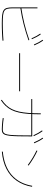

<svg xmlns="http://www.w3.org/2000/svg" viewBox="1536 -2431 928 4040"><g transform="rotate(90 2000.0 -411.0)"><path d="M469 15Q361 15 294.5 7Q228 -1 193.5 -25Q159 -49 147 -94.5Q135 -140 135 -215V-735H155V-215Q155 -145 165.5 -103Q176 -61 207.5 -40Q239 -19 301.5 -12Q364 -5 469 -5Q531 -5 595.5 -7Q660 -9 721.5 -12.5Q783 -16 834 -20L836 0Q797 3 752.5 6Q708 9 660 11Q612 13 563.5 14Q515 15 469 15ZM144 -395Q230 -408 314 -424.5Q398 -441 481 -461.5Q564 -482 649 -507.5Q734 -533 822 -564L828 -546Q651 -485 486.5 -443Q322 -401 146 -375ZM787 -610Q762 -668 738.5 -711.5Q715 -755 687 -794L703 -805Q734 -762 758 -716.5Q782 -671 805 -618ZM917 -660Q892 -718 868.5 -761.5Q845 -805 817 -844L833 -855Q864 -812 888 -766.5Q912 -721 935 -668Z M1100 -350V-370H1900V-350Z M2700 15Q2670 15 2626.5 12Q2583 9 2539 4.5Q2495 0 2463 -5L2467 -25Q2498 -20 2541 -15.5Q2584 -11 2627 -8Q2670 -5 2700 -5Q2735 -5 2758.5 -15.5Q2782 -26 2796.5 -59Q2811 -92 2818 -158.5Q2825 -225 2827.5 -336Q2830 -447 2830 -615L2840 -605H2065V-625H2850V-615Q2850 -445 2847.5 -331.5Q2845 -218 2836.5 -148.5Q2828 -79 2812 -44Q2796 -9 2768.5 3Q2741 15 2700 15ZM2079 17Q2146 -28 2194.5 -79.5Q2243 -131 2276 -197Q2309 -263 2328.5 -348.5Q2348 -434 2356.5 -546.5Q2365 -659 2365 -805H2385Q2385 -657 2376 -543Q2367 -429 2347 -341.5Q2327 -254 2293 -187Q2259 -120 2209 -66.5Q2159 -13 2091 33ZM2827 -650Q2801 -707 2776.5 -750Q2752 -793 2724 -831L2739 -843Q2771 -800 2796 -755.5Q2821 -711 2845 -658ZM2977 -660Q2952 -717 2928.5 -761Q2905 -805 2877 -843L2893 -855Q2924 -812 2948 -766.5Q2972 -721 2995 -668Z M3170 -6Q3322 -20 3444.5 -66Q3567 -112 3658 -190Q3749 -268 3807.5 -377Q3866 -486 3890 -625L3910 -621Q3877 -432 3781.5 -296.5Q3686 -161 3533 -82.5Q3380 -4 3172 14ZM3452 -532Q3375 -589 3299.5 -634Q3224 -679 3146 -716L3154 -734Q3312 -660 3464 -548Z"/></g></svg>

Font: M PLUS 1 Thin Thin
Style: Regular
Weight: 250
Version: Version 1.001